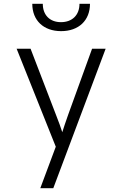

<svg xmlns="http://www.w3.org/2000/svg" viewBox="-20 -805 640 1005"><path d="M300 -642C392 -642 451 -698 451 -785H396C396 -726 358 -689 299 -689C241 -689 204 -726 204 -785H149C149 -698 208 -642 300 -642ZM191 180H259L533 -550H462L337 -205C325 -171 312 -133 306 -113C300 -133 286 -171 273 -204L140 -550H67L272 -37Z"/></svg>

Font: JetBrains Mono ExtraLight
Style: Regular
Weight: 240
Monospace: yes
Designer: Philipp Nurullin, Konstantin Bulenkov
Foundry: JetBrains
Version: Version 2.305